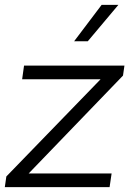

<svg xmlns="http://www.w3.org/2000/svg" viewBox="-31 -770 566 790"><path d="M387.2 -750H456.1L330.1 -600.1H273.9ZM-4.9 -43.9 382.8 -443.8H60.1L67.9 -500H481L475.1 -459L86.9 -56.2H428.2L419.9 0H-11.2Z"/></svg>

Font: Oakes Grotesk
Style: Light Italic
Weight: 300
Designer: Samuel Oakes
Foundry: Samuel Oakes
Version: Version 1.0 | wf-rip DC20170320